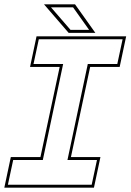

<svg xmlns="http://www.w3.org/2000/svg" viewBox="-37 -868 604 888"><path d="M-17 0 13 -141.5H150L239 -558.5H102L132 -700H546.5L516.5 -558.5H380L291 -141.5H427.5L397.5 0ZM-0.5 -13.5H387L411.5 -128H275L369 -572H505.5L530 -686.5H142.5L118 -572H255L161 -128H24ZM404 -716H280.5L166.5 -848H310ZM375 -730 301 -834H199L289 -730Z"/></svg>

Font: Tourney Thin Thin
Style: Italic
Weight: 250
Italic angle: -12°
Version: Version 1.015